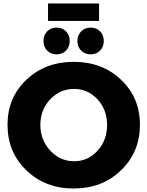

<svg xmlns="http://www.w3.org/2000/svg" viewBox="-20 -1066 844 1099"><path d="M255 -1046H547V-946H255ZM379 -831Q379 -798 358 -776.5Q337 -755 304 -755Q271 -755 250 -776.5Q229 -798 229 -831Q229 -865 250 -886.5Q271 -908 304 -908Q337 -908 358 -886.5Q379 -865 379 -831ZM574 -831Q574 -798 553 -776.5Q532 -755 499 -755Q466 -755 444.5 -776.5Q423 -798 423 -831Q423 -865 444.5 -886.5Q466 -908 499 -908Q532 -908 553 -886.5Q574 -865 574 -831ZM781 -352Q781 -196 673 -91.5Q565 13 402 13Q239 13 131 -91Q23 -195 23 -352Q23 -507 131 -609.5Q239 -712 402 -712Q565 -712 673 -609.5Q781 -507 781 -352ZM404 -557Q324 -557 267.5 -497.5Q211 -438 211 -351Q211 -264 268 -203.5Q325 -143 404 -143Q483 -143 538 -203Q593 -263 593 -351Q593 -438 538 -497.5Q483 -557 404 -557Z"/></svg>

Font: Montserrat arm
Style: Bold
Weight: 700
Designer: Julieta Ulanovsky
Foundry: Julieta Ulanovsky
Version: Version 6.000;PS 006.000;hotconv 1.0.88;makeotf.lib2.5.64775